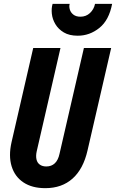

<svg xmlns="http://www.w3.org/2000/svg" viewBox="-20 -970 604 1000"><path d="M216 10Q147 10 102 -20Q57 -50 40.5 -104Q24 -158 40 -229L153 -720H295L171 -181Q166 -158 170 -140Q174 -122 187.5 -112.5Q201 -103 221 -103Q248 -103 265.5 -119.5Q283 -136 290 -169L417 -720H559L436 -187Q414 -90 358 -40Q302 10 216 10ZM385 -784Q341 -784 312.5 -801Q284 -818 268.5 -844Q253 -870 250 -898.5Q247 -927 254 -950H343Q339 -937 343.5 -921Q348 -905 362 -894Q376 -883 399 -883Q428 -883 448.5 -902Q469 -921 475 -950H564Q548 -865 497.5 -824.5Q447 -784 385 -784Z"/></svg>

Font: Instrument Sans Condensed
Style: Bold Italic
Weight: 700
Width: 3
Italic angle: -13°
Designer: Rodrigo Fuenzalida
Foundry: fragTYPE
Version: Version 1.000;gftools[0.9.28]